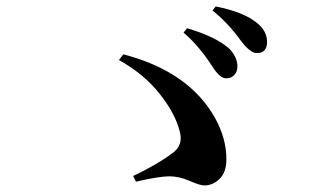

<svg xmlns="http://www.w3.org/2000/svg" viewBox="-20 -728 1040 595"><path d="M678.7 -485.4Q660.2 -486.3 635.7 -525.4Q596.7 -585.9 548.8 -627L559.6 -640.6Q648.4 -614.3 689.5 -578.1Q715.8 -551.8 715.8 -521.5Q715.8 -505.9 705.6 -495.1Q695.3 -484.4 678.7 -485.4ZM775.4 -563.5Q755.9 -563.5 726.6 -601.6Q687.5 -656.2 638.7 -695.3L648.4 -708Q732.4 -691.4 773.4 -659.2Q807.6 -633.8 807.6 -597.7Q807.6 -563.5 775.4 -563.5ZM401.4 -165 392.6 -182.6Q466.8 -217.8 513.7 -252.9Q548.8 -277.3 537.1 -320.3Q523.4 -376 474.6 -437.5Q425.8 -499 348.6 -542L362.3 -559.6Q565.4 -506.8 646.5 -362.3Q681.6 -298.8 681.6 -234.4Q681.6 -194.3 660.6 -173.8Q639.6 -153.3 613.3 -153.3Q599.6 -153.3 567.4 -167.5Q535.2 -181.6 504.9 -181.6Q473.6 -181.6 401.4 -165Z"/></svg>

Font: GenRyuMin TW TTF Bold
Style: Regular
Weight: 700
Version: Version 1.300